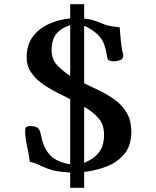

<svg xmlns="http://www.w3.org/2000/svg" viewBox="-20 -806 740 908"><path d="M472 -169Q472 -218 444.5 -248.5Q417 -279 378 -301V-36Q425 -55 448.5 -86Q472 -117 472 -169ZM312 -687Q267 -673 245.5 -644.5Q224 -616 224 -569Q224 -525 251 -497Q278 -469 312 -447ZM601 -182Q601 -118 568.5 -78.5Q536 -39 485 -19Q434 1 378 7V82H312V10Q284 8 257 4.5Q230 1 204 -9Q183 -17 163 -26.5Q143 -36 121 -41Q116 -79 107.5 -116Q99 -153 99 -191Q99 -202 106 -206Q113 -210 122 -210Q140 -210 152 -205Q164 -200 170 -182Q174 -171 176 -158.5Q178 -146 182 -135Q198 -85 229.5 -61Q261 -37 312 -29V-337Q282 -352 246.5 -370Q211 -388 179 -411Q147 -434 126.5 -464.5Q106 -495 106 -534Q106 -594 135.5 -633Q165 -672 212 -693Q259 -714 312 -719V-786H378V-718Q404 -716 427.5 -708Q451 -700 475 -690Q492 -684 509.5 -681.5Q527 -679 546 -677Q549 -648 551 -618Q553 -588 560 -558Q561 -554 562 -550.5Q563 -547 563 -543Q563 -527 547 -521.5Q531 -516 519 -516Q509 -516 501 -518Q493 -520 488 -530Q485 -543 483 -556.5Q481 -570 477 -583Q467 -620 439.5 -645Q412 -670 378 -684V-412Q417 -394 456.5 -374.5Q496 -355 529 -329.5Q562 -304 581.5 -268.5Q601 -233 601 -182Z"/></svg>

Font: Kaisei Tokumin
Style: Bold
Weight: 700
Designer: Font-Kai, 金井和夫
Foundry: KAZUO KANAI
Version: Version 5.003